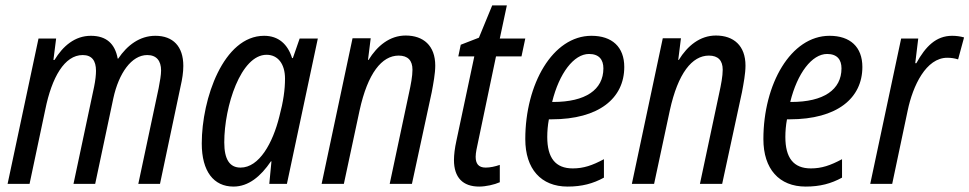

<svg xmlns="http://www.w3.org/2000/svg" viewBox="-20 -678 3575 708"><path d="M8 0H89L147 -274C171 -393 218 -475 285 -475C319 -475 334 -454 334 -417C334 -403 332 -382 327 -358L251 0H331L398 -316C418 -408 465 -475 523 -475C557 -475 574 -454 574 -418C574 -402 570 -379 565 -353L490 0H570L646 -360C652 -386 656 -411 656 -435C656 -507 618 -546 553 -546C495 -546 449 -511 416 -462H414C404 -517 372 -546 315 -546C256 -546 212 -508 181 -457H177L187 -536H122Z M841 10C896 10 941 -27 979 -83H981L973 0H1038L1152 -536H1085L1060 -464H1057C1041 -515 1007 -546 954 -546C804 -546 724 -314 724 -149C724 -46 768 10 841 10ZM867 -60C827 -60 807 -90 807 -153C807 -286 868 -476 963 -476C1005 -476 1031 -442 1031 -388C1031 -348 1025 -304 1010 -248C986 -151 936 -60 867 -60Z M1166 0H1248L1306 -271C1336 -408 1388 -473 1450 -473C1484 -473 1501 -455 1501 -421C1501 -397 1495 -366 1488 -334L1417 0H1499L1572 -338C1578 -370 1585 -407 1585 -436C1585 -510 1541 -547 1476 -547C1417 -547 1371 -509 1339 -457H1337L1347 -537H1280Z M1747 10C1771 10 1803 3 1823 -6V-70C1806 -64 1787 -60 1771 -60C1744 -60 1734 -75 1734 -100C1734 -115 1739 -136 1743 -155L1809 -470H1903L1917 -536H1823L1849 -658H1795L1746 -539L1679 -513L1670 -470H1729L1663 -159C1657 -132 1654 -107 1654 -88C1654 -23 1687 10 1747 10Z M2073 10C2126 10 2167 -1 2207 -23V-91C2164 -68 2132 -57 2092 -57C2028 -57 1998 -96 1998 -173C1998 -194 2000 -217 2004 -238H2014C2189 -238 2282 -316 2282 -431C2282 -505 2237 -546 2161 -546C2018 -546 1917 -368 1917 -165C1917 -55 1975 10 2073 10ZM2020 -302H2016C2042 -408 2096 -479 2152 -479C2189 -479 2205 -458 2205 -426C2205 -347 2139 -302 2020 -302Z M2310 0H2392L2450 -271C2480 -408 2532 -473 2594 -473C2628 -473 2645 -455 2645 -421C2645 -397 2639 -366 2632 -334L2561 0H2643L2716 -338C2722 -370 2729 -407 2729 -436C2729 -510 2685 -547 2620 -547C2561 -547 2515 -509 2483 -457H2481L2491 -537H2424Z M2951 10C3004 10 3045 -1 3085 -23V-91C3042 -68 3010 -57 2970 -57C2906 -57 2876 -96 2876 -173C2876 -194 2878 -217 2882 -238H2892C3067 -238 3160 -316 3160 -431C3160 -505 3115 -546 3039 -546C2896 -546 2795 -368 2795 -165C2795 -55 2853 10 2951 10ZM2898 -302H2894C2920 -408 2974 -479 3030 -479C3067 -479 3083 -458 3083 -426C3083 -347 3017 -302 2898 -302Z M3189 0H3270L3327 -270C3346 -362 3395 -465 3473 -465C3488 -465 3500 -463 3513 -459L3535 -540C3521 -544 3506 -546 3491 -546C3432 -546 3393 -507 3359 -445H3355L3366 -536H3303Z"/></svg>

Font: Noto Sans Condensed
Style: Italic
Weight: 400
Width: 3
Italic angle: -12°
Designer: Monotype Design Team
Foundry: Monotype Imaging Inc.
Version: Version 2.013